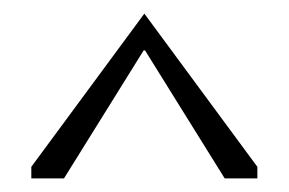

<svg xmlns="http://www.w3.org/2000/svg" viewBox="-20 -582 424 282"><path d="M74 -320 191 -508H193L310 -320H358V-337L192 -562L26 -337V-320Z"/></svg>

Font: OSH Darker Grotesque
Style: Regular
Weight: 400
Designer: Gabriel Lam
Foundry: TypeRant
Version: Version 1.000;Glyphs 3.1.1 (3148)